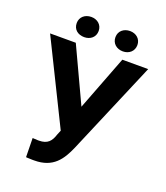

<svg xmlns="http://www.w3.org/2000/svg" viewBox="-159 -991 960 1109"><g transform="rotate(20 321.0 -436.0)"><path d="M18 -711 268 -204 256 -175C243 -134 223 -107 169 -107H161C157 -107 153 -108 149 -108H139C135 -108 132 -109 130 -109L132 8C135 9 139 9 143 9C152 9 162 10 171 10H183C299 10 343 -59 378 -139L621 -711H462L333 -375L176 -711ZM142 -820C142 -781 171 -758 210 -758C248 -758 277 -782 277 -820C277 -857 248 -882 210 -882C172 -882 142 -858 142 -820ZM380 -820C380 -782 409 -757 448 -757C486 -757 515 -782 515 -820C515 -857 486 -882 448 -882C410 -882 380 -858 380 -820Z"/></g></svg>

Font: Asimov Pro
Style: Bd
Weight: 700
Designer: Google
Version: Version 2.000980; 2014